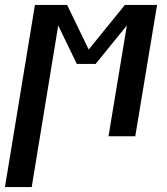

<svg xmlns="http://www.w3.org/2000/svg" viewBox="-56 -550 676 775"><path d="M-36 205 85 -530H215L302 -350L448 -530H578L490 0H382L456 -447L330 -292H254L179 -447L72 205Z"/></svg>

Font: Iosevka Slab Semibold Extended
Style: Italic
Weight: 600
Width: 7
Italic angle: -9°
Monospace: yes
Designer: Belleve Invis
Foundry: Belleve Invis
Version: Version 11.1.0; ttfautohint (v1.8.3)